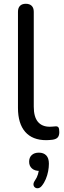

<svg xmlns="http://www.w3.org/2000/svg" viewBox="-20 -732 337 1015"><path d="M224.5 9Q151.5 9 113.2 -35Q75 -79 75 -161.5V-669.5Q75 -690.5 85.8 -701.2Q96.5 -712 116.5 -712Q136.5 -712 147.5 -701.2Q158.5 -690.5 158.5 -669.5V-168Q158.5 -114.5 180.2 -88.2Q202 -62 243 -62Q252 -62 259 -62.8Q266 -63.5 273 -64Q284 -65 288.8 -58.8Q293.5 -52.5 293.5 -33.5Q293.5 -15.5 285.5 -6Q277.5 3.5 259 6.5Q250.5 7.5 241.8 8.2Q233 9 224.5 9ZM201 250.5Q192.5 261 182.5 262.8Q172.5 264.5 165.2 259.2Q158 254 157 244.5Q156 235 164.5 222.5Q175.5 207 180.8 189Q186 171 186 156.5L189 171.5Q163 171.5 148.5 158.2Q134 145 134 123Q134 100.5 147.8 87.8Q161.5 75 185.5 75Q210.5 75 224.5 89.5Q238.5 104 238.5 133.5Q238.5 152.5 234.5 173.5Q230.5 194.5 222.2 214.5Q214 234.5 201 250.5Z"/></svg>

Font: Nunito ExtraLight
Style: Regular
Weight: 200
Designer: Vernon Adams
Foundry: Vernon Adams
Version: Version 3.602;April 4, 2023;FontCreator 14.0.0.2856 64-bit